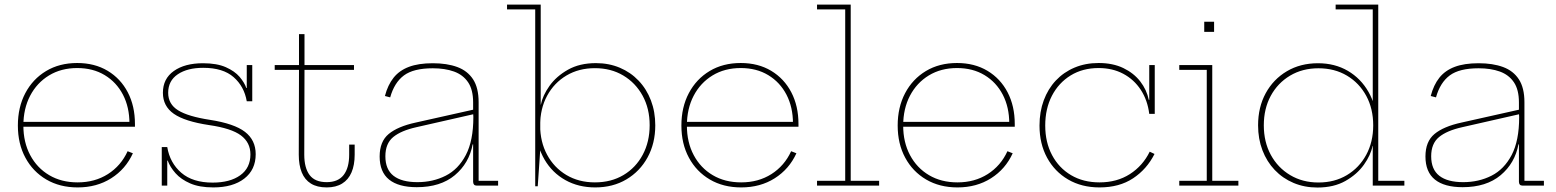

<svg xmlns="http://www.w3.org/2000/svg" viewBox="-20 -810 6792 838"><path d="M319 8Q241 8 182.2 -26.5Q123.5 -61 90.8 -121.8Q58 -182.5 58 -262Q58 -342 90.5 -403.5Q123 -465 181.2 -500Q239.5 -535 317 -535Q393 -535 449.8 -501Q506.5 -467 537.8 -407Q569 -347 569 -269Q569 -265.5 569 -262.5Q569 -259.5 569 -257H545Q545 -260 545 -263.8Q545 -267.5 545 -271Q545 -342 516.8 -396.5Q488.5 -451 437.2 -482Q386 -513 317 -513Q247 -513 194 -480.8Q141 -448.5 111.5 -392Q82 -335.5 82 -262Q82 -189 111.8 -133Q141.5 -77 194.8 -45.5Q248 -14 319 -14Q394 -14 451 -50.2Q508 -86.5 537 -150L560 -141Q528.5 -72 465.5 -32Q402.5 8 319 8ZM73 -257V-278H561L567 -257Z M911 8Q850.5 8 810.2 -9.5Q770 -27 746.2 -53.8Q722.5 -80.5 712 -109H704L710 -168Q721.5 -99 771.2 -56Q821 -13 908 -13Q984 -13 1028.5 -45Q1073 -77 1073 -136Q1073 -188 1031.5 -219Q990 -250 893 -264Q786.5 -280 738.8 -313.2Q691 -346.5 691 -405Q691 -466.5 738.8 -500.2Q786.5 -534 866 -534Q926.5 -534 965.5 -516.8Q1004.5 -499.5 1025.8 -474.5Q1047 -449.5 1055 -426H1063L1057 -368Q1046 -432.5 999.8 -473.2Q953.5 -514 867 -514Q798 -514 756 -485.8Q714 -457.5 714 -405Q714 -355.5 757.5 -328.5Q801 -301.5 896 -287Q1002.5 -270.5 1049.2 -234.5Q1096 -198.5 1096 -137Q1096 -69 1046.2 -30.5Q996.5 8 911 8ZM686 0V-168H710V0ZM1057 -368V-526H1081V-368Z M1308 -135Q1308 -77.5 1331.2 -46.2Q1354.5 -15 1406 -15Q1455.5 -15 1479.8 -46.2Q1504 -77.5 1504 -135V-179H1528V-135Q1528 -89.5 1514.2 -57.5Q1500.5 -25.5 1473.2 -8.8Q1446 8 1406 8Q1364 8 1337 -8.8Q1310 -25.5 1297 -57.5Q1284 -89.5 1284 -135L1285 -505H1179V-526H1285V-661H1309V-526H1525V-505H1309Z M2060 0Q2052.5 0 2048.8 -4.5Q2045 -9 2045 -17V-231L2047 -241L2046 -299L2045 -320V-363Q2045 -418.5 2023 -451Q2001 -483.5 1961.5 -497.8Q1922 -512 1869 -512Q1785 -512 1743 -480.8Q1701 -449.5 1683 -385L1660 -391Q1672.5 -439 1697.8 -470.8Q1723 -502.5 1764.8 -518.2Q1806.5 -534 1869 -534Q1931 -534 1975.8 -517.5Q2020.5 -501 2044.8 -463.8Q2069 -426.5 2069 -364V-21H2154V0ZM1799 7Q1719.5 7 1678.2 -26.2Q1637 -59.5 1637 -127Q1637 -192.5 1676.5 -225.2Q1716 -258 1794 -275L2053 -333V-313L1798 -255Q1730.5 -240 1696.2 -211.8Q1662 -183.5 1662 -128Q1662 -70.5 1697.5 -42.8Q1733 -15 1802 -15Q1869.5 -15 1925 -43Q1980.5 -71 2013.2 -133.5Q2046 -196 2046 -299L2052 -180H2043Q2027.5 -97.5 1965 -45.2Q1902.5 7 1799 7Z M2316 3V-769H2193V-790H2340V-318L2338 -275V-233L2340 -186L2327 3ZM2578 8Q2504.5 8 2447.5 -24Q2390.5 -56 2357 -113Q2323.5 -170 2320 -244L2337.5 -263Q2337.5 -191 2367.8 -134.8Q2398 -78.5 2452 -46.2Q2506 -14 2576.5 -14Q2647.5 -14 2701.2 -46Q2755 -78 2785.2 -134.5Q2815.5 -191 2815.5 -263.5Q2815.5 -336 2784.8 -392.2Q2754 -448.5 2700.2 -480.5Q2646.5 -512.5 2576.5 -512.5Q2506.5 -512.5 2452.5 -480.5Q2398.5 -448.5 2368 -392.2Q2337.5 -336 2337.5 -263L2334.5 -353H2340.5Q2348.5 -393 2378.2 -435Q2408 -477 2459 -505.8Q2510 -534.5 2581 -534.5Q2637.5 -534.5 2685 -514.5Q2732.5 -494.5 2767.2 -458Q2802 -421.5 2821 -371.8Q2840 -322 2840 -263Q2840 -184.5 2806.5 -123.2Q2773 -62 2714 -27Q2655 8 2578 8Z M3215 8Q3137 8 3078.2 -26.5Q3019.5 -61 2986.8 -121.8Q2954 -182.5 2954 -262Q2954 -342 2986.5 -403.5Q3019 -465 3077.2 -500Q3135.5 -535 3213 -535Q3289 -535 3345.8 -501Q3402.5 -467 3433.8 -407Q3465 -347 3465 -269Q3465 -265.5 3465 -262.5Q3465 -259.5 3465 -257H3441Q3441 -260 3441 -263.8Q3441 -267.5 3441 -271Q3441 -342 3412.8 -396.5Q3384.5 -451 3333.2 -482Q3282 -513 3213 -513Q3143 -513 3090 -480.8Q3037 -448.5 3007.5 -392Q2978 -335.5 2978 -262Q2978 -189 3007.8 -133Q3037.5 -77 3090.8 -45.5Q3144 -14 3215 -14Q3290 -14 3347 -50.2Q3404 -86.5 3433 -150L3456 -141Q3424.5 -72 3361.5 -32Q3298.5 8 3215 8ZM2969 -257V-278H3457L3463 -257Z M3693 -21H3817V0H3546V-21H3669V-769H3546V-790H3693Z M4159 8Q4081 8 4022.2 -26.5Q3963.5 -61 3930.8 -121.8Q3898 -182.5 3898 -262Q3898 -342 3930.5 -403.5Q3963 -465 4021.2 -500Q4079.5 -535 4157 -535Q4233 -535 4289.8 -501Q4346.5 -467 4377.8 -407Q4409 -347 4409 -269Q4409 -265.5 4409 -262.5Q4409 -259.5 4409 -257H4385Q4385 -260 4385 -263.8Q4385 -267.5 4385 -271Q4385 -342 4356.8 -396.5Q4328.5 -451 4277.2 -482Q4226 -513 4157 -513Q4087 -513 4034 -480.8Q3981 -448.5 3951.5 -392Q3922 -335.5 3922 -262Q3922 -189 3951.8 -133Q3981.5 -77 4034.8 -45.5Q4088 -14 4159 -14Q4234 -14 4291 -50.2Q4348 -86.5 4377 -150L4400 -141Q4368.5 -72 4305.5 -32Q4242.5 8 4159 8ZM3913 -257V-278H4401L4407 -257Z M4779 8Q4701 8 4642 -26.5Q4583 -61 4550 -121.8Q4517 -182.5 4517 -262Q4517 -322 4535.5 -372Q4554 -422 4588.2 -458.5Q4622.5 -495 4670 -515Q4717.5 -535 4775 -535Q4837 -535 4882.8 -513Q4928.5 -491 4956.8 -454.5Q4985 -418 4994 -374H5002L4996 -313Q4988.5 -373 4959 -418Q4929.5 -463 4882.5 -488Q4835.5 -513 4775 -513Q4705.5 -513 4653 -480.8Q4600.5 -448.5 4571.2 -392Q4542 -335.5 4542 -262Q4542 -189 4571.8 -133Q4601.5 -77 4654.8 -45.5Q4708 -14 4779 -14Q4855 -14 4911.5 -50.2Q4968 -86.5 4998 -148L5019 -138Q4985.5 -71.5 4925.5 -31.8Q4865.5 8 4779 8ZM4996 -313V-526H5020V-313Z M5271 -21H5385V0H5127V-21H5247V-505H5127V-526H5271ZM5236 -715H5279V-671H5236Z M5971.5 0V-212L5973.5 -234V-286L5971.5 -322V-769H5809.5V-790H5995.5V-21H6109.5V0ZM5732.5 -534Q5806 -534 5862.8 -500.8Q5919.5 -467.5 5953 -408.8Q5986.5 -350 5989.5 -273L5973.5 -263Q5973.5 -335.5 5943.2 -391.5Q5913 -447.5 5859 -479.8Q5805 -512 5734.5 -512Q5664.5 -512 5610.5 -479.8Q5556.5 -447.5 5526.2 -391.5Q5496 -335.5 5496 -263Q5496 -190.5 5526.5 -134.2Q5557 -78 5611 -45.8Q5665 -13.5 5734.5 -13.5Q5805 -13.5 5858.8 -45.8Q5912.5 -78 5943 -134.2Q5973.5 -190.5 5973.5 -263L5976.5 -173H5970.5Q5963 -133.5 5933 -91.2Q5903 -49 5852.2 -20.2Q5801.5 8.5 5730 8.5Q5673.5 8.5 5626 -11.5Q5578.5 -31.5 5543.8 -68Q5509 -104.5 5490 -154.2Q5471 -204 5471 -263Q5471 -342 5504.2 -403Q5537.5 -464 5596.5 -499Q5655.5 -534 5732.5 -534Z M6624.5 0Q6617 0 6613.2 -4.5Q6609.5 -9 6609.5 -17V-231L6611.5 -241L6610.5 -299L6609.5 -320V-363Q6609.5 -418.5 6587.5 -451Q6565.5 -483.5 6526 -497.8Q6486.5 -512 6433.5 -512Q6349.5 -512 6307.5 -480.8Q6265.5 -449.5 6247.5 -385L6224.5 -391Q6237 -439 6262.2 -470.8Q6287.5 -502.5 6329.2 -518.2Q6371 -534 6433.5 -534Q6495.5 -534 6540.2 -517.5Q6585 -501 6609.2 -463.8Q6633.5 -426.5 6633.5 -364V-21H6718.5V0ZM6363.5 7Q6284 7 6242.8 -26.2Q6201.5 -59.5 6201.5 -127Q6201.5 -192.5 6241 -225.2Q6280.5 -258 6358.5 -275L6617.5 -333V-313L6362.5 -255Q6295 -240 6260.8 -211.8Q6226.5 -183.5 6226.5 -128Q6226.5 -70.5 6262 -42.8Q6297.5 -15 6366.5 -15Q6434 -15 6489.5 -43Q6545 -71 6577.8 -133.5Q6610.5 -196 6610.5 -299L6616.5 -180H6607.5Q6592 -97.5 6529.5 -45.2Q6467 7 6363.5 7Z"/></svg>

Font: Hepta Slab ExtraLight ExtraLight
Style: Regular
Weight: 250
Version: Version 1.102